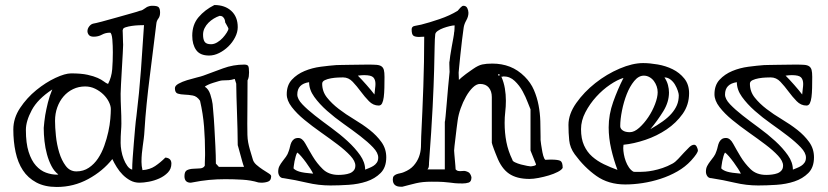

<svg xmlns="http://www.w3.org/2000/svg" viewBox="-20 -705 3296 764"><path d="M33 -190Q33 -235 60 -275.5Q87 -316 124.5 -346.5Q162 -377 200.5 -395Q239 -413 263 -413Q303 -413 328 -407.5Q353 -402 368.5 -395Q384 -388 393 -381Q402 -374 410 -371Q424 -398 426.5 -429.5Q429 -461 429 -497Q429 -509 428.5 -522.5Q428 -536 427 -548Q426 -560 423.5 -567.5Q421 -575 418 -575Q400 -575 385.5 -567Q371 -559 353 -559Q339 -559 333.5 -566Q328 -573 328 -581Q328 -591 335 -600Q342 -609 351 -611Q358 -612 385 -619Q412 -626 443 -635Q474 -644 501.5 -651.5Q529 -659 536 -662Q538 -662 542.5 -663.5Q547 -665 548 -666Q555 -670 559.5 -673.5Q564 -677 568 -678.5Q572 -680 576 -681Q580 -682 587 -682Q607 -682 612 -675.5Q617 -669 617 -655Q617 -640 610 -631Q603 -622 602 -610Q596 -562 589.5 -509Q583 -456 576 -401Q569 -346 563.5 -291.5Q558 -237 555 -187Q554 -168 552 -153Q550 -138 548 -123.5Q546 -109 544.5 -94Q543 -79 543 -61Q543 -45 547 -28Q576 -30 597 -44Q618 -58 638 -78Q662 -76 662 -54Q662 -33 648 -18.5Q634 -4 614 5Q594 14 572.5 18Q551 22 535 22Q515 22 498.5 13Q482 4 468.5 -9.5Q455 -23 444.5 -40Q434 -57 427 -72Q389 -24 331 7.5Q273 39 206 39Q158 39 124.5 21Q91 3 71 -27.5Q51 -58 42 -100Q33 -142 33 -190ZM83 -188Q83 -135 94 -100.5Q105 -66 123 -46Q141 -26 163 -18Q185 -10 207 -10Q209 -10 210 -10.5Q211 -11 212 -11Q196 -23 185 -44Q174 -65 167 -90.5Q160 -116 157 -143.5Q154 -171 154 -196Q156 -221 160 -247Q164 -270 170.5 -296.5Q177 -323 188 -349Q130 -311 106.5 -267Q83 -223 83 -188ZM199 -224Q199 -199 202.5 -164.5Q206 -130 215.5 -98.5Q225 -67 241.5 -45Q258 -23 284 -23Q312 -23 333.5 -37.5Q355 -52 370 -74.5Q385 -97 395 -125Q405 -153 411 -180.5Q417 -208 419 -232Q421 -256 421 -271Q421 -284 413 -300Q405 -316 391 -329.5Q377 -343 358.5 -352Q340 -361 319 -361Q293 -361 271 -350.5Q249 -340 233 -321.5Q217 -303 208 -278Q199 -253 199 -224ZM468 -584Q468 -582 468.5 -573.5Q469 -565 469 -555.5Q469 -546 469.5 -537.5Q470 -529 470 -527Q470 -521 468.5 -493Q467 -465 465 -432Q463 -399 461.5 -369.5Q460 -340 460 -332Q460 -303 461.5 -274Q463 -245 463 -213Q463 -201 461.5 -182.5Q460 -164 460 -136Q460 -122 463 -105Q466 -88 472 -72.5Q478 -57 486.5 -45Q495 -33 506 -30Q506 -49 508 -77Q510 -105 512.5 -135Q515 -165 517.5 -194Q520 -223 523 -244Q534 -334 541 -428.5Q548 -523 553 -605Q547 -605 533 -604.5Q519 -604 505 -602Q491 -600 480 -596.5Q469 -593 469 -587Z M714 -4Q714 -23 724.5 -28Q735 -33 749 -33.5Q763 -34 776.5 -35Q790 -36 795 -46Q795 -49 795 -56.5Q795 -64 795.5 -72Q796 -80 796 -87Q796 -94 796 -97Q796 -150 792 -201Q788 -252 776 -304Q764 -322 747 -325Q730 -328 714.5 -328.5Q699 -329 687.5 -332.5Q676 -336 676 -354Q676 -364 690.5 -372Q705 -380 724.5 -386Q744 -392 762.5 -396.5Q781 -401 789 -404Q827 -418 867.5 -433Q908 -448 952 -448Q964 -448 967.5 -442.5Q971 -437 971 -417Q971 -409 970 -401Q969 -393 965 -385Q965 -330 964.5 -282.5Q964 -235 964 -212Q964 -185 964.5 -168.5Q965 -152 967.5 -138.5Q970 -125 974 -111Q978 -97 985 -74Q988 -60 1000 -49.5Q1012 -39 1025 -30.5Q1038 -22 1048.5 -15.5Q1059 -9 1059 -4Q1059 13 1047 17.5Q1035 22 1020 22Q1018 22 1013.5 21.5Q1009 21 1008 21Q979 12 944 10Q909 8 876 8Q843 8 811.5 11Q780 14 745 21Q743 21 742 21.5Q741 22 739 22Q714 22 714 -4ZM851 -41H951Q948 -48 944 -62.5Q940 -77 936 -91.5Q932 -106 929 -117Q926 -128 926 -127Q926 -158 925 -191.5Q924 -225 923 -257.5Q922 -290 921 -319.5Q920 -349 920 -372L914 -391Q902 -387 890.5 -386Q879 -385 865 -385Q860 -385 850 -382Q840 -379 828.5 -375.5Q817 -372 807.5 -367.5Q798 -363 795 -360Q810 -351 817 -329Q824 -307 826 -291Q826 -288 828.5 -262Q831 -236 833 -200Q835 -164 837 -124.5Q839 -85 839 -54ZM745 -563Q745 -607 770 -636.5Q795 -666 833 -685Q875 -685 900.5 -661.5Q926 -638 926 -597Q926 -577 915.5 -556.5Q905 -536 888.5 -520Q872 -504 852 -494Q832 -484 812 -484Q776 -484 760.5 -506Q745 -528 745 -563ZM788 -567Q788 -548 794.5 -538.5Q801 -529 820 -529Q832 -529 844.5 -536.5Q857 -544 866.5 -554.5Q876 -565 882.5 -575.5Q889 -586 889 -591Q889 -593 883 -603.5Q877 -614 876 -616Q876 -617 875.5 -621Q875 -625 873 -629.5Q871 -634 866.5 -638Q862 -642 854 -642Q842 -638 830.5 -631Q819 -624 809.5 -614.5Q800 -605 794 -593Q788 -581 788 -567Z M1109 4Q1098 4 1092.5 -4Q1087 -12 1087 -22Q1087 -35 1092 -44.5Q1097 -54 1104 -63Q1111 -72 1118 -81.5Q1125 -91 1129 -104Q1132 -112 1134 -121.5Q1136 -131 1139.5 -138.5Q1143 -146 1149.5 -151Q1156 -156 1167 -156Q1183 -156 1195.5 -133Q1208 -110 1224.5 -82.5Q1241 -55 1264.5 -32Q1288 -9 1327 -9Q1338 -9 1350 -10.5Q1362 -12 1371.5 -15.5Q1381 -19 1387.5 -26.5Q1394 -34 1394 -46Q1394 -64 1374 -85.5Q1354 -107 1323.5 -130Q1293 -153 1257.5 -178Q1222 -203 1191.5 -228Q1161 -253 1141 -279Q1121 -305 1121 -330Q1121 -366 1141.5 -388Q1162 -410 1192 -422.5Q1222 -435 1256.5 -439.5Q1291 -444 1318 -446Q1325 -446 1338 -446.5Q1351 -447 1368 -447Q1385 -447 1404.5 -447.5Q1424 -448 1444 -448Q1465 -448 1478 -447Q1491 -446 1498 -441Q1505 -436 1507.5 -426.5Q1510 -417 1510 -399Q1510 -376 1509.5 -355Q1509 -334 1507 -318.5Q1505 -303 1500.5 -294Q1496 -285 1487 -285Q1465 -285 1448 -302.5Q1431 -320 1415.5 -341Q1400 -362 1383.5 -379.5Q1367 -397 1345 -397Q1339 -397 1325.5 -396.5Q1312 -396 1297.5 -393.5Q1283 -391 1272.5 -386Q1262 -381 1262 -372Q1262 -341 1281 -317Q1300 -293 1328 -271.5Q1356 -250 1389.5 -230Q1423 -210 1451 -188Q1479 -166 1498 -139.5Q1517 -113 1517 -79Q1517 -39 1494.5 -16.5Q1472 6 1439 17Q1406 28 1367 30.5Q1328 33 1295 33Q1248 33 1201.5 22Q1155 11 1109 4ZM1148 -35Q1155 -27 1171.5 -22Q1188 -17 1226 -14Q1223 -21 1215 -33.5Q1207 -46 1197.5 -59Q1188 -72 1178.5 -83Q1169 -94 1163 -98Q1160 -94 1157 -84Q1154 -74 1152 -63.5Q1150 -53 1149 -44.5Q1148 -36 1148 -35ZM1163 -329Q1163 -311 1183 -290Q1203 -269 1233 -245.5Q1263 -222 1298 -196.5Q1333 -171 1363 -143.5Q1393 -116 1413 -87.5Q1433 -59 1433 -30Q1440 -33 1449 -36.5Q1458 -40 1466 -45Q1474 -50 1479.5 -58Q1485 -66 1485 -78Q1485 -97 1464.5 -118.5Q1444 -140 1413.5 -163.5Q1383 -187 1347.5 -212Q1312 -237 1281.5 -264Q1251 -291 1230.5 -319.5Q1210 -348 1210 -378Q1163 -371 1163 -329ZM1404 -404Q1410 -398 1419.5 -388Q1429 -378 1438.5 -367Q1448 -356 1456.5 -346Q1465 -336 1470 -329Q1471 -342 1472.5 -352.5Q1474 -363 1474 -371Q1474 -388 1465.5 -397Q1457 -406 1429 -406Q1424 -406 1417.5 -405.5Q1411 -405 1404 -404Z M1543 9Q1543 0 1547 -4.5Q1551 -9 1557.5 -11.5Q1564 -14 1572 -15.5Q1580 -17 1587 -20Q1612 -30 1626 -46Q1640 -62 1647 -80.5Q1654 -99 1655 -120Q1656 -141 1656 -162Q1661 -262 1664.5 -360.5Q1668 -459 1668 -559Q1663 -559 1657.5 -558.5Q1652 -558 1647 -558Q1632 -558 1625 -563Q1618 -568 1618 -588Q1618 -600 1631 -602Q1644 -604 1656 -607Q1688 -615 1729 -629Q1770 -643 1801 -662Q1805 -667 1812 -674.5Q1819 -682 1824 -682Q1835 -682 1839.5 -672.5Q1844 -663 1844 -654Q1844 -639 1835.5 -624Q1827 -609 1825 -595Q1822 -575 1818.5 -545.5Q1815 -516 1812 -487.5Q1809 -459 1807 -438Q1805 -417 1805 -416Q1805 -413 1805.5 -402Q1806 -391 1806 -387Q1809 -390 1817 -397Q1825 -404 1834 -410.5Q1843 -417 1851.5 -423Q1860 -429 1863 -431Q1883 -445 1899 -448.5Q1915 -452 1939 -452Q1977 -452 2009 -439.5Q2041 -427 2068 -400Q2092 -376 2104.5 -347Q2117 -318 2123 -286.5Q2129 -255 2130 -223Q2131 -191 2131 -161V-148Q2133 -129 2136 -113Q2138 -99 2141.5 -86Q2145 -73 2150 -69Q2152 -69 2158 -69.5Q2164 -70 2171 -70Q2202 -70 2210.5 -64.5Q2219 -59 2219 -37Q2215 -29 2199.5 -21Q2184 -13 2164 -7Q2144 -1 2123 3Q2102 7 2087 7Q2036 7 2005.5 -14Q1975 -35 1957 -82Q1955 -87 1951.5 -95.5Q1948 -104 1945 -112.5Q1942 -121 1939.5 -128Q1937 -135 1937 -137V-319Q1937 -342 1925 -356.5Q1913 -371 1890 -371Q1876 -371 1861.5 -357Q1847 -343 1834.5 -321Q1822 -299 1813 -273.5Q1804 -248 1801 -225Q1799 -214 1797 -195Q1795 -176 1792.5 -157Q1790 -138 1788.5 -123.5Q1787 -109 1787 -106Q1787 -102 1788 -91.5Q1789 -81 1790 -69Q1791 -57 1792 -46Q1793 -35 1793 -31Q1798 -26 1802 -25Q1806 -24 1810 -24Q1815 -24 1818.5 -24.5Q1822 -25 1827 -25Q1833 -25 1842.5 -20.5Q1852 -16 1856 0Q1856 18 1845 21.5Q1834 25 1821 25Q1801 25 1790.5 24Q1780 23 1769.5 21.5Q1759 20 1743.5 19Q1728 18 1698 18Q1678 18 1663.5 19.5Q1649 21 1636 24Q1623 27 1610 30.5Q1597 34 1581 38H1575Q1543 38 1543 9ZM1789 -604Q1782 -604 1769.5 -601Q1757 -598 1744.5 -593.5Q1732 -589 1722.5 -582.5Q1713 -576 1712 -569Q1710 -553 1709.5 -520.5Q1709 -488 1707.5 -428.5Q1706 -369 1701.5 -278.5Q1697 -188 1687 -56V-50Q1687 -45 1686 -40.5Q1685 -36 1681 -31H1750V-220Q1751 -221 1753 -242Q1755 -263 1757.5 -293Q1760 -323 1763 -357Q1766 -391 1769 -419Q1769 -421 1768.5 -431Q1768 -441 1768 -450V-458Q1768 -460 1769 -462Q1769 -466 1771.5 -483Q1774 -500 1777.5 -519Q1781 -538 1784 -554.5Q1787 -571 1787 -576Q1788 -578 1788.5 -589Q1789 -600 1789 -604ZM1988 -216Q1988 -176 1995 -140Q2002 -104 2019 -69Q2019 -64 2029.5 -59Q2040 -54 2053 -50.5Q2066 -47 2077.5 -45Q2089 -43 2091 -43Q2095 -43 2104 -45Q2113 -47 2113 -51L2091 -106V-270Q2088 -276 2080 -297.5Q2072 -319 2059.5 -342Q2047 -365 2028 -383Q2009 -401 1984 -401Q1982 -400 1980 -400H1975Q1985 -377 1989 -353Q1993 -329 1993 -304Q1993 -281 1990.5 -260Q1988 -239 1988 -216ZM1968 -407Q1968 -410 1966 -410Q1962 -410 1962 -408Q1962 -404 1966 -404Q1968 -404 1968 -407Z M2242 -208Q2242 -251 2273 -295Q2304 -339 2349 -374.5Q2394 -410 2445.5 -432Q2497 -454 2539 -454Q2565 -454 2597 -448.5Q2629 -443 2656.5 -429.5Q2684 -416 2703 -392.5Q2722 -369 2722 -334Q2722 -288 2696.5 -252Q2671 -216 2632.5 -190Q2594 -164 2548 -148.5Q2502 -133 2461 -129Q2461 -127 2460.5 -122.5Q2460 -118 2460 -116Q2460 -105 2462.5 -91Q2465 -77 2470 -63.5Q2475 -50 2482.5 -39Q2490 -28 2500 -22Q2502 -21 2512.5 -21Q2523 -21 2526 -21Q2534 -21 2548 -22Q2562 -23 2579.5 -26.5Q2597 -30 2616.5 -36.5Q2636 -43 2656 -54Q2667 -60 2678.5 -72.5Q2690 -85 2701.5 -97.5Q2713 -110 2723 -119.5Q2733 -129 2742 -129Q2749 -129 2753 -120Q2757 -111 2757 -107Q2758 -97 2730 -66Q2707 -41 2675.5 -23Q2644 -5 2608.5 6.5Q2573 18 2537 23.5Q2501 29 2468 29Q2401 29 2353 -5Q2305 -39 2267 -91Q2248 -117 2245 -146.5Q2242 -176 2242 -208ZM2292 -191Q2292 -153 2304 -126.5Q2316 -100 2336.5 -82Q2357 -64 2383 -51.5Q2409 -39 2437 -29Q2422 -69 2412 -112.5Q2402 -156 2402 -198Q2402 -249 2420 -299.5Q2438 -350 2461 -395Q2437 -388 2407.5 -368Q2378 -348 2352.5 -320Q2327 -292 2309.5 -258.5Q2292 -225 2292 -191ZM2448 -203Q2448 -193 2458 -186Q2468 -179 2486 -179Q2504 -179 2523.5 -196.5Q2543 -214 2559.5 -238.5Q2576 -263 2586.5 -290.5Q2597 -318 2597 -338Q2597 -350 2593 -361.5Q2589 -373 2582 -382.5Q2575 -392 2564.5 -398Q2554 -404 2542 -404Q2521 -404 2503.5 -382.5Q2486 -361 2474 -330.5Q2462 -300 2455 -265Q2448 -230 2448 -203ZM2624 -397Q2634 -382 2638 -366.5Q2642 -351 2642 -337Q2642 -299 2619.5 -262.5Q2597 -226 2568 -191Q2596 -207 2617 -222Q2638 -237 2652 -253Q2666 -269 2673.5 -286.5Q2681 -304 2681 -326Q2681 -332 2677 -344Q2673 -356 2666 -368Q2659 -380 2648 -388.5Q2637 -397 2624 -397Z M2811 4Q2800 4 2794.5 -4Q2789 -12 2789 -22Q2789 -35 2794 -44.5Q2799 -54 2806 -63Q2813 -72 2820 -81.5Q2827 -91 2831 -104Q2834 -112 2836 -121.5Q2838 -131 2841.5 -138.5Q2845 -146 2851.5 -151Q2858 -156 2869 -156Q2885 -156 2897.5 -133Q2910 -110 2926.5 -82.5Q2943 -55 2966.5 -32Q2990 -9 3029 -9Q3040 -9 3052 -10.5Q3064 -12 3073.5 -15.5Q3083 -19 3089.5 -26.5Q3096 -34 3096 -46Q3096 -64 3076 -85.5Q3056 -107 3025.5 -130Q2995 -153 2959.5 -178Q2924 -203 2893.5 -228Q2863 -253 2843 -279Q2823 -305 2823 -330Q2823 -366 2843.5 -388Q2864 -410 2894 -422.5Q2924 -435 2958.5 -439.5Q2993 -444 3020 -446Q3027 -446 3040 -446.5Q3053 -447 3070 -447Q3087 -447 3106.5 -447.5Q3126 -448 3146 -448Q3167 -448 3180 -447Q3193 -446 3200 -441Q3207 -436 3209.5 -426.5Q3212 -417 3212 -399Q3212 -376 3211.5 -355Q3211 -334 3209 -318.5Q3207 -303 3202.5 -294Q3198 -285 3189 -285Q3167 -285 3150 -302.5Q3133 -320 3117.5 -341Q3102 -362 3085.5 -379.5Q3069 -397 3047 -397Q3041 -397 3027.5 -396.5Q3014 -396 2999.5 -393.5Q2985 -391 2974.5 -386Q2964 -381 2964 -372Q2964 -341 2983 -317Q3002 -293 3030 -271.5Q3058 -250 3091.5 -230Q3125 -210 3153 -188Q3181 -166 3200 -139.5Q3219 -113 3219 -79Q3219 -39 3196.5 -16.5Q3174 6 3141 17Q3108 28 3069 30.5Q3030 33 2997 33Q2950 33 2903.5 22Q2857 11 2811 4ZM2850 -35Q2857 -27 2873.5 -22Q2890 -17 2928 -14Q2925 -21 2917 -33.5Q2909 -46 2899.5 -59Q2890 -72 2880.5 -83Q2871 -94 2865 -98Q2862 -94 2859 -84Q2856 -74 2854 -63.5Q2852 -53 2851 -44.5Q2850 -36 2850 -35ZM2865 -329Q2865 -311 2885 -290Q2905 -269 2935 -245.5Q2965 -222 3000 -196.5Q3035 -171 3065 -143.5Q3095 -116 3115 -87.5Q3135 -59 3135 -30Q3142 -33 3151 -36.5Q3160 -40 3168 -45Q3176 -50 3181.5 -58Q3187 -66 3187 -78Q3187 -97 3166.5 -118.5Q3146 -140 3115.5 -163.5Q3085 -187 3049.5 -212Q3014 -237 2983.5 -264Q2953 -291 2932.5 -319.5Q2912 -348 2912 -378Q2865 -371 2865 -329ZM3106 -404Q3112 -398 3121.5 -388Q3131 -378 3140.5 -367Q3150 -356 3158.5 -346Q3167 -336 3172 -329Q3173 -342 3174.5 -352.5Q3176 -363 3176 -371Q3176 -388 3167.5 -397Q3159 -406 3131 -406Q3126 -406 3119.5 -405.5Q3113 -405 3106 -404Z"/></svg>

Font: Miltonian
Style: Regular
Weight: 400
Designer: Pablo Impallari
Foundry: Pablo Impallari
Version: Version 1.008